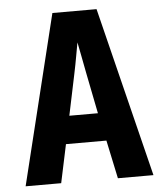

<svg xmlns="http://www.w3.org/2000/svg" viewBox="-52 -776 705 823"><g transform="rotate(-5 300.0 -365.0)"><path d="M25 0 204 -730H394L575 0H422L387 -165H213L178 0ZM238 -285H361L326 -461Q319 -499 311.5 -536.5Q304 -574 300 -595Q296 -574 289.5 -537Q283 -500 275 -462Z"/></g></svg>

Font: JetBrains Mono NL ExtraBold
Style: Regular
Weight: 800
Designer: Philipp Nurullin, Konstantin Bulenkov
Foundry: JetBrains
Version: Version 2.304; ttfautohint (v1.8.4.7-5d5b)